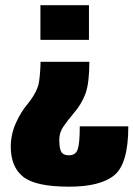

<svg xmlns="http://www.w3.org/2000/svg" viewBox="-20 -618 502 722"><path d="M316 -385.5H132.5Q132 -348 127 -311.5Q122 -275 85.5 -229Q57.5 -196 39 -153.8Q20.5 -111.5 20.5 -66.5Q20.5 9.5 67.2 46.8Q114 84 240 84Q357.5 84 410 40.8Q462.5 -2.5 462.5 -143H280Q280 -79 272.2 -56.5Q264.5 -34 239 -34Q218.5 -34 210.8 -46.2Q203 -58.5 203 -93Q203 -119.5 218 -141.5Q233 -163.5 257 -192Q287 -226.5 301.5 -266.2Q316 -306 316 -385.5ZM314.5 -468V-598.5H132V-468Z"/></svg>

Font: Anybody ExtraCondensed Black
Style: Regular
Weight: 900
Width: 2
Version: Version 1.113;gftools[0.9.25]